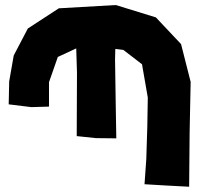

<svg xmlns="http://www.w3.org/2000/svg" viewBox="-20 -709 787 744"><path d="M13.7 -304.7 101.6 -293.9 169.9 -295.9V-390.6L204.1 -488.3L275.4 -521.5L278.3 -427.7L277.3 -181.6L351.6 -173.8L430.7 -172.9L428.7 -288.1L425.8 -476.6L426.8 -519.5L458 -515.6L530.3 -460L552.7 -331.1L550.8 -218.8L546.9 -92.8L540 4.9L623 9.8L712.9 14.6L714.8 -196.3L718.8 -391.6L681.6 -538.1L584 -641.6L428.7 -689.5L208 -676.8L87.9 -598.6L33.2 -494.1L15.6 -393.6Z"/></svg>

Font: MaokenAssortedSans-TC
Style: Regular
Weight: 500
Version: Version 0.83